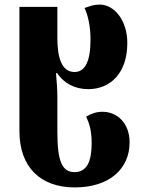

<svg xmlns="http://www.w3.org/2000/svg" viewBox="-20 -566 628 840"><path d="M307 254C458 254 547 173 547 57C547 -27 493 -77 428 -77C404 -77 380 -70 357 -56C372 -23 381 7 381 61C381 140 360 187 306 187C253 187 231 142 231 13V-143C231 -175 228 -209 225 -246H230C259 -202 307 -176 366 -176C463 -176 537 -246 537 -378C537 -477 480 -546 416 -546C392 -546 375 -540 350 -531C365 -499 376 -450 376 -393C376 -295 351 -251 306 -251C249 -251 231 -316 231 -399V-536H65V8C65 165 157 254 307 254Z"/></svg>

Font: Noto Serif Georgian SemiCondensed ExtraBold
Style: Regular
Weight: 800
Width: 4
Designer: Monotype Design Team, Akaki Razmadze
Foundry: Google LLC
Version: Version 2.003